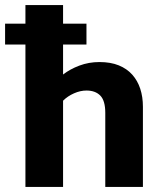

<svg xmlns="http://www.w3.org/2000/svg" viewBox="-40 -735 641 755"><path d="M300 -642V-560H208V-442Q235 -463 272 -477Q309 -491 351 -491Q395 -491 427 -478Q459 -465 480 -441.5Q501 -418 511.5 -386Q522 -354 522 -315V0H374V-291Q374 -339 354.5 -359Q335 -379 300 -379Q276 -379 251 -368Q226 -357 208 -339V0H60V-560H-20V-642H60V-715H208V-642Z"/></svg>

Font: Mukta Malar ExtraBold
Style: Regular
Weight: 800
Designer: Aadarsh Rajan, Girish Dalvi, Yashodeep Gholap
Foundry: Ek Type
Version: Version 2.538;PS 1.000;hotconv 16.6.51;makeotf.lib2.5.65220;